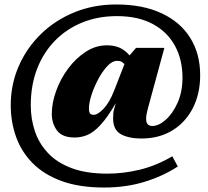

<svg xmlns="http://www.w3.org/2000/svg" viewBox="-20 -705 928 858"><path d="M611.5 -86Q555.5 -86 520.5 -105.2Q485.5 -124.5 485.5 -175.5Q485.5 -185.5 486.2 -196.8Q487 -208 490.5 -219.5L497.5 -244Q460 -180 429.2 -146.8Q398.5 -113.5 370.8 -102Q343 -90.5 314 -90.5Q258 -90.5 234.8 -121.8Q211.5 -153 211.5 -196Q211.5 -245 230.8 -298.5Q250 -352 284.2 -398.2Q318.5 -444.5 363 -473.5Q407.5 -502.5 458 -502.5Q488.5 -502.5 512.8 -492.5Q537 -482.5 559 -457.5L588 -491H714.5L640.5 -219Q633 -191.5 633 -175.5Q633 -156.5 640.5 -149.2Q648 -142 660.5 -142Q689 -142 720.5 -169.8Q752 -197.5 773.8 -246.2Q795.5 -295 795.5 -358Q795.5 -439 761.5 -501Q727.5 -563 662.2 -598Q597 -633 502 -633Q419 -633 349 -605Q279 -577 227 -524.5Q175 -472 146.2 -398.5Q117.5 -325 117.5 -234Q117.5 -173.5 136 -118.5Q154.5 -63.5 194.8 -20.8Q235 22 300.5 46.5Q366 71 460 71Q531 71 604 53.5Q677 36 750 -6.5L774.5 39Q707 83 624.5 108Q542 133 445 133Q334.5 133 255.2 104Q176 75 125.8 24Q75.5 -27 51.8 -93.5Q28 -160 28 -235Q28 -326.5 63 -407.8Q98 -489 161.5 -551.5Q225 -614 311.2 -649.5Q397.5 -685 499.5 -685Q617.5 -685 701.5 -646Q785.5 -607 830 -536Q874.5 -465 874.5 -369Q874.5 -286 841.8 -222Q809 -158 750 -122Q691 -86 611.5 -86ZM377.5 -220.5Q377.5 -203.5 382.5 -197.8Q387.5 -192 399.5 -192Q417 -192 443 -219.2Q469 -246.5 490 -300L536 -418Q531 -425 523.5 -429Q516 -433 502.5 -433Q481.5 -433 459.8 -409.8Q438 -386.5 419.2 -351.5Q400.5 -316.5 389 -281Q377.5 -245.5 377.5 -220.5Z"/></svg>

Font: Newsreader Text ExtraBold
Style: Regular
Weight: 800
Designer: Hugues Gentile
Foundry: Production Type
Version: Version 1.001